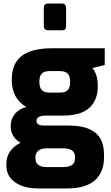

<svg xmlns="http://www.w3.org/2000/svg" viewBox="-20 -809 624 1078"><path d="M568 -444 499 -427Q513 -410 521 -386Q529 -362 529 -324Q529 -247 481.5 -203.5Q434 -160 333 -160H234Q212 -160 198.5 -152.5Q185 -145 185 -130Q185 -104 228 -104H367Q463 -104 513.5 -65.5Q564 -27 564 62V74Q564 158 512.5 203.5Q461 249 357 249H192Q115 249 65.5 215Q16 181 16 121V108Q16 70 37.5 40Q59 10 95 -7Q40 -41 40 -100Q40 -141 63.5 -169.5Q87 -198 128 -208Q46 -256 46 -361Q46 -451 101 -494.5Q156 -538 275 -538H568ZM374 -349Q374 -382 360 -396Q346 -410 315 -410H260Q228 -410 214.5 -396Q201 -382 201 -350Q201 -318 214.5 -303.5Q228 -289 258 -289H314Q347 -289 360.5 -303.5Q374 -318 374 -349ZM241 24Q212 24 195.5 37Q179 50 179 73V81Q179 103 194.5 116Q210 129 241 129H336Q366 129 383.5 117.5Q401 106 401 83V70Q401 48 384.5 36Q368 24 338 24ZM226 -661V-765Q226 -789 249 -789H329Q339 -789 345 -782.5Q351 -776 351 -765V-661Q351 -639 329 -639H249Q239 -639 232.5 -645Q226 -651 226 -661Z"/></svg>

Font: Exo ExtraBold
Style: Regular
Weight: 800
Designer: Natanael Gama
Foundry: Natanael Gama
Version: Version 1.500